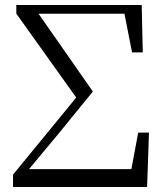

<svg xmlns="http://www.w3.org/2000/svg" viewBox="-20 -748 647 768"><path d="M32.1 0V-49.5L297.5 -373.2L295.7 -342.7L45.3 -693.4V-728H546.8L551.1 -538.5H508.2L472.2 -721.5L500.9 -693H315.6H127.5V-678.5L117 -717.8L351.4 -381.8L216.1 -215.7L68.9 -38.9L88 -89.3V-71.5H539.4L497.6 -29.9L532.9 -217.7H575.9L568.4 0Z"/></svg>

Font: Noto Serif HK ExtraLight
Style: Regular
Weight: 200
Designer: Ryoko NISHIZUKA 西塚涼子 (kana & ideographs); Frank Grießhammer (Latin, Greek & Cyrillic); Wenlong ZHANG 张文龙 (bopomofo); San
Foundry: Adobe
Version: Version 2.002-H1;hotconv 1.1.0;makeotfexe 2.6.0